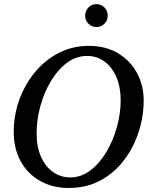

<svg xmlns="http://www.w3.org/2000/svg" viewBox="-20 -914 750 950"><path d="M690.9 -417Q690.9 -337.9 666 -261Q641.1 -184.1 593.5 -121.3Q545.9 -58.6 477.1 -21.2Q408.2 16.1 319.8 16.1Q240.2 16.1 178.7 -18.6Q117.2 -53.2 82.5 -115.7Q47.9 -178.2 47.9 -262.2Q47.9 -342.8 75 -418.7Q102.1 -494.6 151.6 -555.2Q201.2 -615.7 269.3 -651.4Q337.4 -687 419.9 -687Q502.9 -687 563.7 -650.6Q624.5 -614.3 657.7 -553Q690.9 -491.7 690.9 -417ZM577.1 -417Q577.1 -483.4 555.7 -533Q534.2 -582.5 496.6 -609.9Q459 -637.2 411.1 -637.2Q356.4 -637.2 310.8 -602.8Q265.1 -568.4 231.4 -512Q197.8 -455.6 179.4 -387.9Q161.1 -320.3 161.1 -253.9Q161.1 -186.5 183.1 -137.7Q205.1 -88.9 242.9 -62.5Q280.8 -36.1 327.1 -36.1Q381.8 -36.1 427.5 -71Q473.1 -106 506.8 -162.8Q540.5 -219.7 558.8 -286.6Q577.1 -353.5 577.1 -417ZM513.2 -836.4Q513.2 -813 496.8 -796.6Q480.5 -780.3 457 -780.3Q434.1 -780.3 417.7 -796.6Q401.4 -813 401.4 -836.4Q401.4 -859.4 417.2 -876.5Q433.1 -893.6 457 -893.6Q480.5 -893.6 496.8 -877Q513.2 -860.4 513.2 -836.4Z"/></svg>

Font: Charis
Style: Italic
Weight: 400
Italic angle: -11°
Designer: Walt Agee, Miriam Martin, Annie Olsen, Victor Gaultney, Lorna Priest, Alan Ward, Bob Hallissy, Martin Hosken, Sharon Cor
Foundry: SIL Global
Version: Version 7.000